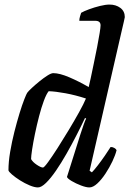

<svg xmlns="http://www.w3.org/2000/svg" viewBox="-20 -820 566 840"><path d="M146 0Q131 0 109.5 -9Q88 -18 67.5 -31Q47 -44 32.5 -56.5Q18 -69 17 -75Q17 -112 24.5 -156Q32 -200 43 -243.5Q54 -287 65.5 -324.5Q77 -362 86.5 -386Q96 -410 99 -414Q104 -421 119 -435Q134 -449 152.5 -464Q171 -479 187.5 -489.5Q204 -500 213 -500Q241 -500 284 -481.5Q327 -463 368 -439Q371 -450 377 -478.5Q383 -507 390.5 -543Q398 -579 405 -614.5Q412 -650 416 -675.5Q420 -701 420 -709Q420 -729 397 -729H327Q327 -738 330 -748Q333 -758 335 -764Q347 -771 370 -779.5Q393 -788 417.5 -794Q442 -800 459 -800Q487 -800 506.5 -785.5Q526 -771 526 -745Q526 -742 522 -726Q518 -710 512 -683L372 -73L382 -66Q392 -76 407.5 -96Q423 -116 438.5 -138.5Q454 -161 464 -177Q473 -177 480.5 -172.5Q488 -168 490 -163Q485 -142 472 -114.5Q459 -87 441.5 -60.5Q424 -34 405.5 -17Q387 0 371 0Q357 0 334.5 -8.5Q312 -17 293.5 -28Q275 -39 273 -46L332 -233Q340 -257 346.5 -276Q353 -295 357 -301L352 -304Q336 -270 315 -229Q294 -188 271 -147.5Q248 -107 225 -73.5Q202 -40 181.5 -20Q161 0 146 0ZM168 -87Q173 -87 190.5 -111Q208 -135 232 -172.5Q256 -210 281 -251.5Q306 -293 326.5 -330Q347 -367 356 -389Q310 -404 266.5 -412Q223 -420 193 -421Q183 -409 172 -379.5Q161 -350 151 -311.5Q141 -273 133 -234.5Q125 -196 120.5 -166Q116 -136 116 -124Q123 -111 141 -99Q159 -87 168 -87Z"/></svg>

Font: Texturina 72pt 72pt SemiBold
Style: Italic
Weight: 600
Italic angle: -11°
Designer: Guillermo Torres Carreño
Foundry: Omnibus-Type
Version: Version 1.002; ttfautohint (v1.8.3)